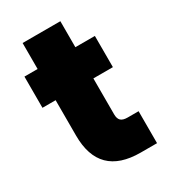

<svg xmlns="http://www.w3.org/2000/svg" viewBox="-173 -783 768 869"><g transform="rotate(-30 210.5 -348.5)"><path d="M86.9 -212.9V-397.9H18.1V-561H86.9V-696.8H284.2V-561H386.2V-397.9H284.2V-210Q284.2 -187.5 294.9 -177.2Q305.7 -167 330.1 -167H387.2V0H301.8Q86.9 0 86.9 -212.9Z"/></g></svg>

Font: Poppins ExtraBold
Style: Regular
Weight: 800
Designer: Ninad Kale (Devanagari), Jonny Pinhorn (Latin)
Foundry: Indian Type Foundry
Version: Version 3.200;PS 1.000;hotconv 16.6.54;makeotf.lib2.5.65590